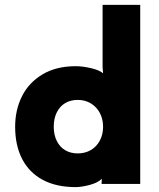

<svg xmlns="http://www.w3.org/2000/svg" viewBox="-20 -753 650 786"><path d="M200 -234Q200 -201 212.5 -176Q225 -151 247 -138Q269 -125 298 -125Q328 -125 351.5 -138.5Q375 -152 388.5 -177Q402 -202 402 -234Q402 -266 388.5 -291Q375 -316 351.5 -330Q328 -344 298 -344Q269 -344 247 -331Q225 -318 212.5 -293Q200 -268 200 -234ZM42 -234Q42 -303 70 -359Q98 -415 154 -448.5Q210 -482 290 -482Q318 -482 352.5 -474Q387 -466 402 -453L400 -478V-733H554V0H396V-6L397 -21Q379 -4 345.5 4.5Q312 13 290 13Q210 13 154.5 -17Q99 -47 70.5 -102.5Q42 -158 42 -234Z"/></svg>

Font: Kreadon
Style: Regular
Weight: 400
Designer: kohakuno
Foundry: StudioGnu
Version: Version 1.000;Glyphs 3.1.2 (3151)